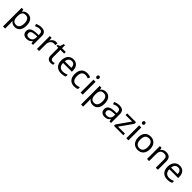

<svg xmlns="http://www.w3.org/2000/svg" viewBox="643 -3077 5657 5657"><g transform="rotate(45 3471.5 -248.5)"><path d="M340 -546C253 -546 205 -509 173 -463H169L157 -536H85V240H173V20C173 -5 169 -45 167 -68H173C204 -26 256 10 339 10C472 10 560 -86 560 -269C560 -454 472 -546 340 -546ZM324 -472C423 -472 469 -392 469 -270C469 -150 423 -63 326 -63C209 -63 173 -137 173 -269V-286C175 -411 215 -472 324 -472Z M903 -545C833 -545 767 -524 720 -499L747 -433C791 -454 842 -474 898 -474C968 -474 1009 -444 1009 -355V-323L918 -320C743 -315 661 -256 661 -149C661 -40 733 10 830 10C920 10 963 -17 1010 -76H1014L1031 0H1095V-365C1095 -490 1033 -545 903 -545ZM929 -259 1008 -262V-214C1008 -110 940 -61 850 -61C792 -61 752 -88 752 -148C752 -216 795 -254 929 -259Z M1511 -546C1436 -546 1381 -497 1347 -438H1343L1333 -536H1261V0H1349V-286C1349 -394 1422 -466 1505 -466C1523 -466 1546 -463 1563 -459L1574 -540C1556 -544 1531 -546 1511 -546Z M1853 -62C1804 -62 1769 -93 1769 -158V-468H1924V-536H1769V-659H1717L1682 -545L1605 -510V-468H1681V-156C1681 -26 1754 10 1838 10C1870 10 1909 3 1928 -6V-73C1911 -67 1879 -62 1853 -62Z M2242 -546C2100 -546 2005 -440 2005 -264C2005 -85 2110 10 2263 10C2336 10 2384 -1 2439 -25V-102C2383 -78 2335 -65 2267 -65C2160 -65 2099 -130 2096 -251H2463V-304C2463 -450 2379 -546 2242 -546ZM2241 -474C2330 -474 2370 -412 2371 -321H2098C2107 -417 2157 -474 2241 -474Z M2814 10C2875 10 2916 0 2952 -19V-97C2915 -80 2871 -66 2813 -66C2712 -66 2660 -137 2660 -266C2660 -400 2711 -469 2818 -469C2855 -469 2902 -456 2934 -444L2961 -517C2929 -533 2874 -546 2820 -546C2676 -546 2569 -463 2569 -265C2569 -75 2671 10 2814 10Z M3124 -737C3095 -737 3072 -720 3072 -681C3072 -643 3095 -625 3124 -625C3151 -625 3175 -643 3175 -681C3175 -720 3151 -737 3124 -737ZM3167 -536H3079V0H3167Z M3592 -546C3505 -546 3457 -509 3425 -463H3421L3409 -536H3337V240H3425V20C3425 -5 3421 -45 3419 -68H3425C3456 -26 3508 10 3591 10C3724 10 3812 -86 3812 -269C3812 -454 3724 -546 3592 -546ZM3576 -472C3675 -472 3721 -392 3721 -270C3721 -150 3675 -63 3578 -63C3461 -63 3425 -137 3425 -269V-286C3427 -411 3467 -472 3576 -472Z M4155 -545C4085 -545 4019 -524 3972 -499L3999 -433C4043 -454 4094 -474 4150 -474C4220 -474 4261 -444 4261 -355V-323L4170 -320C3995 -315 3913 -256 3913 -149C3913 -40 3985 10 4082 10C4172 10 4215 -17 4262 -76H4266L4283 0H4347V-365C4347 -490 4285 -545 4155 -545ZM4181 -259 4260 -262V-214C4260 -110 4192 -61 4102 -61C4044 -61 4004 -88 4004 -148C4004 -216 4047 -254 4181 -259Z M4859 0V-68H4568L4852 -470V-536H4484V-468H4755L4467 -58V0Z M5028 -737C4999 -737 4976 -720 4976 -681C4976 -643 4999 -625 5028 -625C5055 -625 5079 -643 5079 -681C5079 -720 5055 -737 5028 -737ZM5071 -536H4983V0H5071Z M5707 -269C5707 -446 5605 -546 5460 -546C5306 -546 5211 -446 5211 -269C5211 -91 5315 10 5457 10C5610 10 5707 -91 5707 -269ZM5302 -269C5302 -396 5349 -472 5458 -472C5567 -472 5616 -396 5616 -269C5616 -142 5567 -63 5459 -63C5350 -63 5302 -142 5302 -269Z M6104 -546C6036 -546 5970 -519 5935 -463H5930L5917 -536H5846V0H5934V-278C5934 -403 5972 -472 6091 -472C6173 -472 6211 -429 6211 -343V0H6298V-349C6298 -487 6232 -546 6104 -546Z M6671 -546C6529 -546 6434 -440 6434 -264C6434 -85 6539 10 6692 10C6765 10 6813 -1 6868 -25V-102C6812 -78 6764 -65 6696 -65C6589 -65 6528 -130 6525 -251H6892V-304C6892 -450 6808 -546 6671 -546ZM6670 -474C6759 -474 6799 -412 6800 -321H6527C6536 -417 6586 -474 6670 -474Z"/></g></svg>

Font: Noto Sans Buginese
Style: Regular
Weight: 400
Designer: Monotype Design Team
Foundry: Monotype Imaging Inc.
Version: Version 2.002